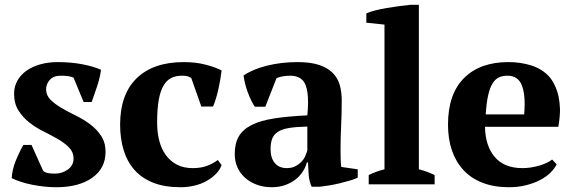

<svg xmlns="http://www.w3.org/2000/svg" viewBox="-20 -772 2402 804"><path d="M288 -109Q288 -135 269.5 -154Q251 -173 223.5 -189Q196 -205 163.5 -221Q131 -237 103.5 -258.5Q76 -280 57.5 -309Q39 -338 39 -380Q39 -410 53 -434.5Q67 -459 91 -476Q115 -493 148.5 -502.5Q182 -512 221 -512Q275 -512 321.5 -503.5Q368 -495 403 -480Q399 -448 387 -411.5Q375 -375 364 -345H330L288 -447Q276 -452 263 -453.5Q250 -455 234 -455Q204 -455 188.5 -437.5Q173 -420 173 -398Q173 -373 191.5 -354.5Q210 -336 237.5 -320Q265 -304 297.5 -288Q330 -272 357.5 -251.5Q385 -231 403.5 -203Q422 -175 422 -136Q422 -67 366 -27.5Q310 12 216 12Q168 12 117 2Q66 -8 29 -26Q31 -62 46 -99Q61 -136 78 -165H112L161 -56Q172 -48 185.5 -46.5Q199 -45 211 -45Q240 -45 264 -62Q288 -79 288 -109Z M908 -81Q901 -61 885 -44.5Q869 -28 846.5 -15Q824 -2 795.5 5Q767 12 736 12Q670 12 622.5 -6.5Q575 -25 544 -59.5Q513 -94 498 -142.5Q483 -191 483 -250Q483 -377 552.5 -444.5Q622 -512 750 -512Q799 -512 840 -501.5Q881 -491 908 -477Q906 -460 902.5 -439.5Q899 -419 894.5 -398.5Q890 -378 884 -358.5Q878 -339 872 -326H823L781 -445Q774 -450 766 -452.5Q758 -455 742 -455Q716 -455 697 -445.5Q678 -436 664.5 -413Q651 -390 644.5 -352Q638 -314 638 -258Q638 -217 647 -182.5Q656 -148 674.5 -122.5Q693 -97 721 -82.5Q749 -68 787 -68Q822 -68 848 -78Q874 -88 892 -102Z M1181 -68Q1202 -68 1217 -76Q1232 -84 1242.5 -95Q1253 -106 1258.5 -119Q1264 -132 1267 -142V-242Q1220 -241 1190 -236Q1160 -231 1143 -219.5Q1126 -208 1119.5 -190.5Q1113 -173 1113 -148Q1113 -110 1131 -89Q1149 -68 1181 -68ZM1406 -145Q1406 -123 1406.5 -107Q1407 -91 1409 -73L1478 -63V-28Q1466 -22 1445.5 -16Q1425 -10 1402.5 -4.5Q1380 1 1358 4.5Q1336 8 1319 10H1285Q1275 -13 1273 -36Q1271 -59 1270 -92H1265Q1260 -72 1248 -53.5Q1236 -35 1217.5 -20.5Q1199 -6 1174 3Q1149 12 1118 12Q1085 12 1057 2Q1029 -8 1008 -26Q987 -44 975 -69.5Q963 -95 963 -127Q963 -172 980 -201Q997 -230 1033.5 -248.5Q1070 -267 1127.5 -276Q1185 -285 1267 -289Q1270 -319 1270 -343Q1270 -389 1260 -415Q1245 -455 1195 -455Q1164 -455 1138 -445L1091 -325H1047Q1039 -337 1031.5 -352.5Q1024 -368 1017.5 -385.5Q1011 -403 1006.5 -421Q1002 -439 1000 -456Q1038 -482 1098 -497Q1158 -512 1225 -512Q1282 -512 1318 -499.5Q1354 -487 1374.5 -465.5Q1395 -444 1403 -415Q1411 -386 1411 -353Q1411 -293 1408.5 -244.5Q1406 -196 1406 -145Z M1800 0H1524V-39Q1557 -55 1590 -63V-669L1514 -677V-716Q1527 -722 1550 -728Q1573 -734 1599.5 -738.5Q1626 -743 1652.5 -746.5Q1679 -750 1700 -752H1734V-63Q1767 -55 1800 -39Z M2105 -455Q2085 -455 2069.5 -448Q2054 -441 2042.5 -422.5Q2031 -404 2024 -372.5Q2017 -341 2014 -293H2175Q2177 -317 2177 -337Q2177 -384 2166 -413Q2150 -455 2105 -455ZM2311 -84Q2303 -67 2285.5 -49.5Q2268 -32 2242.5 -18.5Q2217 -5 2183.5 3.5Q2150 12 2111 12Q2049 12 2001 -6.5Q1953 -25 1921 -59.5Q1889 -94 1872.5 -142Q1856 -190 1856 -250Q1856 -378 1923 -445Q1990 -512 2109 -512Q2160 -512 2204.5 -498Q2249 -484 2279 -452Q2307 -420 2319 -368Q2324 -344 2325 -314Q2325 -281 2318 -241H2011Q2012 -162 2051.5 -115Q2091 -68 2168 -68Q2201 -68 2236.5 -78Q2272 -88 2292 -104Z"/></svg>

Font: PTSerif
Style: Bold
Weight: 700
Designer: A.Korolkova, O.Umpeleva, V.Yefimov
Foundry: ParaType Ltd
Version: Version 1.000W OFL; ttfautohint (v1.2) -l 8 -r 50 -G 200 -x 